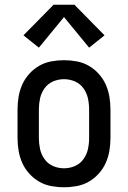

<svg xmlns="http://www.w3.org/2000/svg" viewBox="-20 -782 540 810"><path d="M250 8Q223 8 196 3Q169 -2 145.5 -15.5Q122 -29 103.5 -49.5Q85 -70 74 -94.5Q63 -119 58.5 -146Q54 -173 54 -200V-320Q54 -347 58.5 -374Q63 -401 74 -425.5Q85 -450 103.5 -470.5Q122 -491 145.5 -504.5Q169 -518 196 -523Q223 -528 250 -528Q277 -528 304 -523Q331 -518 354.5 -504.5Q378 -491 396.5 -470.5Q415 -450 426 -425.5Q437 -401 441.5 -374Q446 -347 446 -320V-200Q446 -173 441.5 -146Q437 -119 426 -94.5Q415 -70 396.5 -49.5Q378 -29 354.5 -15.5Q331 -2 304 3Q277 8 250 8ZM250 -72Q274 -72 296 -81.5Q318 -91 332 -110.5Q346 -130 351 -153Q356 -176 356 -200V-320Q356 -344 351 -367Q346 -390 332 -409.5Q318 -429 296 -438.5Q274 -448 250 -448Q226 -448 204 -438.5Q182 -429 168 -409.5Q154 -390 149 -367Q144 -344 144 -320V-200Q144 -176 149 -153Q154 -130 168 -110.5Q182 -91 204 -81.5Q226 -72 250 -72ZM144 -581 79 -633 206 -762H294L421 -633L356 -581L250 -710Z"/></svg>

Font: Iosevka SS04 Medium
Style: Regular
Weight: 500
Monospace: yes
Designer: Belleve Invis
Foundry: Belleve Invis
Version: Version 19.0.0; ttfautohint (v1.8.4)